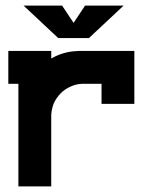

<svg xmlns="http://www.w3.org/2000/svg" viewBox="-20 -668 511 688"><path d="M64.5 -647.9H202.6L243.7 -585.9L284.7 -647.9H422.9L298.8 -531.7H188.5ZM461.4 -485.4V-295.9H343.8V-367.7H275.4Q253.4 -367.2 234.4 -358.4Q213.4 -349.6 197.8 -334Q181.2 -316.9 172.4 -296.9Q165 -277.8 163.6 -256.8V0H45.9V-367.7H9.8V-485.4H163.6V-458.5Q166.5 -460 171.9 -462.6Q177.2 -465.3 178.7 -466.3Q217.3 -484.4 261.7 -485.4Z"/></svg>

Font: Sangha Kali
Style: Regular
Weight: 400
Designer: Seslavinskaya Anna
Foundry: Popkern
Version: Version 2.000;PS 002.000;hotconv 1.0.88;makeotf.lib2.5.64775